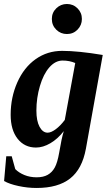

<svg xmlns="http://www.w3.org/2000/svg" viewBox="-39 -725 559 958"><path d="M142.6 -173.3Q142.6 -121.6 158.4 -92.3Q174.3 -63 198.7 -63Q215.8 -63 239 -80.1Q262.2 -97.2 284.2 -126.5L336.4 -410.6Q307.6 -422.9 273.4 -422.9Q237.3 -422.9 207.5 -389.2Q177.7 -355.5 160.2 -295.9Q142.6 -236.3 142.6 -173.3ZM14.2 -151.9Q14.2 -239.3 47.4 -314Q80.6 -388.7 138.9 -429.9Q197.3 -471.2 271 -471.2Q350.6 -471.2 473.6 -450.7L389.6 17.1Q371.1 118.2 311 165.5Q251 212.9 143.6 212.9Q98.1 212.9 53 203.1Q7.8 193.4 -18.6 178.2L-7.8 54.7H19.5L37.1 118.7Q54.7 136.7 82.5 148.2Q110.4 159.7 144 159.7Q176.8 159.7 198.7 147.5Q220.7 135.3 234.1 111.1Q247.6 86.9 256.3 36.6Q268.1 -35.2 279.3 -70.8Q249.5 -32.2 212.6 -10.5Q175.8 11.2 140.6 11.2Q83.5 11.2 48.8 -32.7Q14.2 -76.7 14.2 -151.9ZM219.7 -630.4Q219.7 -662.1 241.9 -683.6Q264.2 -705.1 294.9 -705.1Q326.2 -705.1 347.9 -683.3Q369.6 -661.6 369.6 -630.4Q369.6 -599.6 348.1 -577.4Q326.7 -555.2 294.9 -555.2Q263.7 -555.2 241.7 -576.9Q219.7 -598.6 219.7 -630.4Z"/></svg>

Font: Tinos
Style: Bold Italic
Weight: 700
Italic angle: -16.333°
Designer: Steve Matteson
Foundry: Monotype Imaging Inc.
Version: Version 1.23